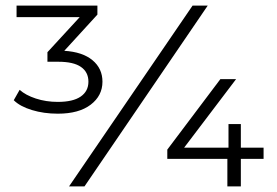

<svg xmlns="http://www.w3.org/2000/svg" viewBox="-20 -664 986 684"><path d="M345 -373Q345 -323 303 -291Q261 -259 186 -259Q136 -259 93.5 -272Q51 -285 29 -307L50 -344Q71 -325 107.5 -313Q144 -301 186 -301Q240 -301 267.5 -320Q295 -339 295 -373Q295 -407 268.5 -425.5Q242 -444 188 -444H149V-478L264 -603H39V-644H327V-612L209 -483Q274 -479 309.5 -449.5Q345 -420 345 -373ZM666 -644H720L281 0H226ZM919 -98H838V0H790V-98H576V-131L765 -382H821L636 -138H794V-222H838V-138H919Z"/></svg>

Font: Montserrat Ace
Style: Regular
Weight: 400
Designer: Julieta Ulanovsky
Foundry: Julieta Ulanovsky
Version: Version 1